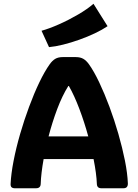

<svg xmlns="http://www.w3.org/2000/svg" viewBox="-20 -1005 739 1025"><path d="M455.1 -661.6Q481.9 -624 510 -564.7Q538.1 -505.4 564.5 -434.6Q590.8 -363.8 612.1 -289.8Q633.3 -215.8 647 -147.5Q660.6 -79.1 662.6 -25.9Q663.1 0 639.2 0H521Q498 0 497.1 -22.9Q495.1 -77.6 479.5 -155.8H212.9Q199.2 -79.6 197.3 -22.9Q196.3 0 172.4 0H56.6Q47.9 0 42 -5.1Q36.1 -10.3 36.6 -22.9Q39.1 -77.1 52.5 -146.2Q65.9 -215.3 87.4 -289.6Q108.9 -363.8 135.3 -434.8Q161.6 -505.9 189.9 -564.9Q218.3 -624 245.1 -661.6Q259.3 -681.6 275.1 -690.9Q291 -700.2 314.5 -700.2H384.8Q408.7 -700.2 424.8 -690.9Q440.9 -681.6 455.1 -661.6ZM344.7 -545.9Q312.5 -494.6 285.6 -423.3Q258.8 -352.1 239.3 -276.9H451.2Q430.7 -352.1 403.8 -423.3Q377 -494.6 347.7 -545.9ZM241.7 -753.4 201.7 -840.8Q242.7 -852.1 294.9 -875.2Q347.2 -898.4 397 -927.5Q446.8 -956.5 479 -984.9L554.2 -865.2Q526.4 -846.2 486.8 -827.4Q447.3 -808.6 403.3 -793Q359.4 -777.3 317.1 -766.8Q274.9 -756.3 241.7 -753.4Z"/></svg>

Font: ADLaM Display
Style: Regular
Weight: 400
Designer: Mark Jamra, Neil Patel, Concept: Andrew Footit
Foundry: Microsoft
Version: Version 2.000; ttfautohint (v1.8.4.7-5d5b);gftools[0.9.28]